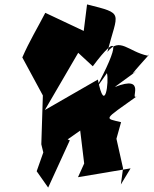

<svg xmlns="http://www.w3.org/2000/svg" viewBox="-20 -807 695 869"><path d="M599 -486C528 -425 688 -592 648 -555C561 -573 522 -642 466 -572C513 -755 545 -744 374 -787L359 -667L185 -749C150 -681 112 -619 81 -547L174 -375L167 -154L176 -117L146 -32L198 42L296 -172L286 -176L343 -216L361 -67L333 -5L571 -45L527 28L537 -45L507 -179L528 -254C452 -273 445 -261 599 -371C564 -349 648 -472 499 -413ZM464 -476C474 -440 455 -283 423 -447L183 -309L334 -568L400 -507C519 -667 525 -611 409 -398Z"/></svg>

Font: Asimov Silicon
Style: Regular
Weight: 400
Designer: Google
Version: Version 2.000980; 2014